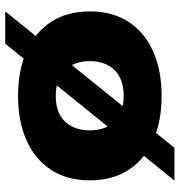

<svg xmlns="http://www.w3.org/2000/svg" viewBox="4 -644 700 749"><g transform="rotate(-90 354.5 -270.0)"><path d="M354 10Q255 10 181 -23Q107 -56 66 -118.5Q25 -181 25 -270Q25 -359 66 -421.5Q107 -484 181 -517Q255 -550 354 -550Q454 -550 528 -517Q602 -484 643 -421.5Q684 -359 684 -270Q684 -182 643.5 -119.5Q603 -57 529 -23.5Q455 10 354 10ZM354 -138Q420 -138 455 -173.5Q490 -209 490 -270Q490 -331 455 -367Q420 -403 354 -403Q289 -403 254.5 -367Q220 -331 220 -270Q220 -209 254.5 -173.5Q289 -138 354 -138ZM24 60 558 -600H684L152 60Z"/></g></svg>

Font: Mona Sans Expanded ExtraBold
Style: Regular
Weight: 800
Width: 7
Designer: Deni Anggara
Foundry: GitHub
Version: Version 1.001; ttfautohint (v1.8.4.7-5d5b);gftools[0.9.33]